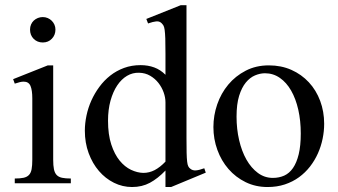

<svg xmlns="http://www.w3.org/2000/svg" viewBox="-20 -715 1319 749"><path d="M196.3 -599.6Q196.3 -578.6 182.4 -564Q168.5 -549.3 147 -549.3Q125.5 -549.3 111.3 -563.5Q97.2 -577.6 97.2 -599.6Q97.2 -610.4 101.1 -619.4Q105 -628.4 111.8 -634.8Q118.7 -641.1 127.7 -644.8Q136.7 -648.4 147 -648.4Q157.2 -648.4 166.3 -644.5Q175.3 -640.6 181.9 -634Q188.5 -627.4 192.4 -618.7Q196.3 -609.9 196.3 -599.6ZM37.6 0V-18.6Q58.6 -18.6 72 -21.5Q85.4 -24.4 93 -32.5Q100.6 -40.5 103.3 -54.9Q106 -69.3 106 -91.8V-331.1Q106 -363.3 98.9 -379.9Q91.8 -396.5 72.3 -396.5Q65.4 -396.5 57.1 -394.5Q48.8 -392.6 37.6 -388.7L31.2 -406.2L166.5 -460H187.5V-91.8Q187.5 -69.3 190.4 -54.9Q193.4 -40.5 200.9 -32.5Q208.5 -24.4 221.9 -21.5Q235.4 -18.6 256.3 -18.6V0Z M647.5 14.6H625.5V-49.8Q595.7 -18.6 564.9 -2Q534.2 14.6 495.1 14.6Q458 14.6 424.6 -2Q391.1 -18.6 366 -47.9Q340.8 -77.1 325.9 -117.4Q311 -157.7 311 -205.1Q311 -233.9 317.4 -264.2Q323.7 -294.4 336.4 -322.8Q349.1 -351.1 367.7 -376.2Q386.2 -401.4 410.2 -420.2Q434.1 -439 463.9 -450Q493.7 -460.9 528.3 -460.9Q557.6 -460.9 581.8 -451.9Q606 -442.9 625.5 -423.3V-506.3Q625.5 -543.5 624.8 -564.9Q624 -586.4 622.3 -598.4Q620.6 -610.4 617.7 -615.2Q614.7 -620.1 610.4 -624.5Q602.1 -632.8 589.6 -631.6Q577.1 -630.4 557.6 -623.5L550.8 -641.1L685.1 -694.8H707.5V-177.2Q707.5 -141.1 708 -119.4Q708.5 -97.7 710 -85Q711.4 -72.3 714.4 -66.4Q717.3 -60.5 722.7 -56.6Q731.4 -49.3 744.4 -50.3Q757.3 -51.3 776.9 -58.6L782.7 -41.5ZM625.5 -315.9Q625.5 -334.5 618.4 -354.5Q611.3 -374.5 598.1 -391.4Q585 -408.2 565.9 -419.4Q546.9 -430.7 522.5 -431.2Q497.6 -432.1 475.6 -419.2Q453.6 -406.2 437.3 -381.8Q420.9 -357.4 411.1 -322.3Q401.4 -287.1 401.4 -244.1Q401.4 -189.9 414.1 -151.4Q426.8 -112.8 446.8 -88.4Q466.8 -64 491.2 -52.5Q515.6 -41 539.1 -40.5Q562.5 -40.5 583.5 -51.5Q604.5 -62.5 625.5 -84.5Z M1244.6 -231.9Q1244.6 -203.1 1238.5 -173.6Q1232.4 -144 1220.2 -116.7Q1208 -89.4 1189.5 -65.4Q1170.9 -41.5 1146.5 -23.7Q1122.1 -5.9 1091.3 4.4Q1060.5 14.6 1023.9 14.6Q977.1 14.6 938.2 -4.4Q899.4 -23.4 871.3 -55.7Q843.3 -87.9 827.9 -130.4Q812.5 -172.9 812.5 -219.2Q812.5 -264.6 827.4 -307.9Q842.3 -351.1 870.4 -384.8Q898.4 -418.5 938.5 -439.2Q978.5 -460 1028.8 -460Q1077.1 -460 1116.7 -442.4Q1156.2 -424.8 1184.8 -394Q1213.4 -363.3 1229 -321.5Q1244.6 -279.8 1244.6 -231.9ZM1153.3 -194.3Q1153.3 -244.1 1143.6 -287.1Q1133.8 -330.1 1115.7 -361.6Q1097.7 -393.1 1071.8 -411.1Q1045.9 -429.2 1013.7 -429.2Q994.6 -429.2 974.9 -420.9Q955.1 -412.6 939 -393.1Q922.9 -373.5 912.8 -341.1Q902.8 -308.6 902.8 -259.8Q902.8 -211.9 912.8 -168.5Q922.9 -125 941.4 -92.3Q960 -59.6 986.1 -40.3Q1012.2 -21 1044.4 -21Q1068.8 -21 1088.9 -30Q1108.9 -39.1 1123 -59.6Q1137.2 -80.1 1145.3 -113.3Q1153.3 -146.5 1153.3 -194.3Z"/></svg>

Font: Goda
Style: Regular
Weight: 400
Version: 1.0.5